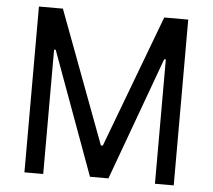

<svg xmlns="http://www.w3.org/2000/svg" viewBox="-52 -783 929 839"><g transform="rotate(5 412.5 -363.5)"><path d="M85.2 -727.3H190.3L407.7 -146.3H416.2L634.9 -727.3H740.1V0H657.7V-545.5H650.6L453.1 -5.7H372.2L174.7 -545.5H167.6V0H85.2Z"/></g></svg>

Font: Interface
Style: Regular
Weight: 400
Designer: Rasmus Andersson
Foundry: rsms
Version: Version 1.8